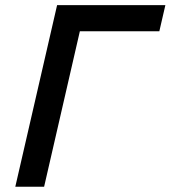

<svg xmlns="http://www.w3.org/2000/svg" viewBox="-20 -709 648 729"><path d="M38.1 0 196.8 -689.5H607.9L585 -590.3H283.2L147.5 0Z"/></svg>

Font: HK Grotesk SemiBold Italic
Style: Regular
Weight: 600
Italic angle: -13°
Designer: Alfredo Marco Pradil and Stefan Peev
Foundry: Hanken Design Co.
Version: Version 1.000;PS 001.000;hotconv 1.0.88;makeotf.lib2.5.64775